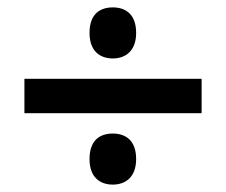

<svg xmlns="http://www.w3.org/2000/svg" viewBox="-20 -612 612 519"><path d="M285 -454C319 -454 348 -474 348 -523C348 -574 319 -592 285 -592C250 -592 222 -574 222 -523C222 -474 250 -454 285 -454ZM46 -306H525V-399H46ZM285 -113C319 -113 348 -133 348 -182C348 -233 319 -251 285 -251C250 -251 222 -233 222 -182C222 -133 250 -113 285 -113Z"/></svg>

Font: Noto Sans Bamum SemiBold
Style: Regular
Weight: 600
Designer: Monotype Design Team
Foundry: Monotype Imaging Inc.
Version: Version 2.002